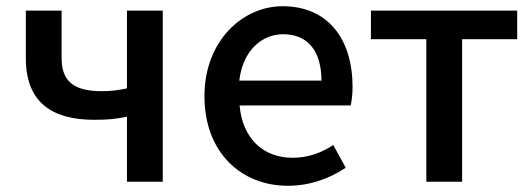

<svg xmlns="http://www.w3.org/2000/svg" viewBox="-20 -584 1711 617"><path d="M388 0H503V-550H388V-300C360 -294 337 -291 307 -291C217 -291 178 -323 178 -397V-550H63V-397C63 -255 147 -199 283 -199C332 -199 352 -202 388 -209Z M905 13C977 13 1040 -11 1091 -45L1051 -118C1011 -92 969 -77 920 -77C825 -77 759 -140 750 -245H1107C1110 -259 1113 -281 1113 -304C1113 -459 1034 -564 888 -564C760 -564 637 -453 637 -275C637 -93 756 13 905 13ZM749 -325C760 -421 821 -474 890 -474C970 -474 1013 -419 1013 -325Z M1350 0H1465V-458H1642V-550H1172V-458H1350Z"/></svg>

Font: Noto Sans HK Medium
Style: Regular
Weight: 500
Designer: Ryoko NISHIZUKA 西塚涼子 (kana, bopomofo & ideographs); Paul D. Hunt (Latin, Greek & Cyrillic); Sandoll Communications 산돌커뮤니
Foundry: Adobe
Version: Version 2.002;hotconv 1.0.116;makeotfexe 2.5.65601